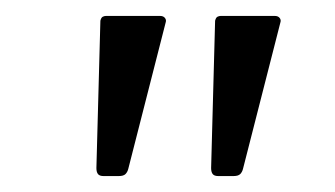

<svg xmlns="http://www.w3.org/2000/svg" viewBox="-20 -762 420 241"><path d="M285 -550Q284 -546 281.5 -543.5Q279 -541 273 -541H254Q249 -541 247 -543.5Q245 -546 245 -551L250 -736Q251 -740 253 -741Q255 -742 257 -742H325Q329 -742 331 -739.5Q333 -737 332 -734ZM141 -550Q140 -546 137.5 -543.5Q135 -541 129 -541H110Q105 -541 103 -543.5Q101 -546 101 -551L106 -736Q107 -740 109 -741Q111 -742 113 -742H181Q185 -742 187 -739.5Q189 -737 188 -734Z"/></svg>

Font: Libre Franklin Thin ExtraLight
Style: Italic
Weight: 250
Italic angle: -8°
Version: Version 3.000